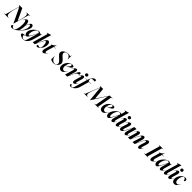

<svg xmlns="http://www.w3.org/2000/svg" viewBox="1112 -4375 8181 8181"><g transform="rotate(45 5202.0 -284.5)"><path d="M-54.2 0V-4.9L13.2 -24.9L196.8 -664.1L147 -708V-711.9H334L582 -185.1L630.9 -356.9Q653.8 -436.5 664.1 -495.1Q674.3 -553.7 673.8 -591.3Q673.3 -628.9 662.1 -652.8Q650.9 -676.8 633.8 -688.2Q616.7 -699.7 589.8 -705.1L578.1 -707V-711.9H806.2V-707L738.8 -687L535.2 22.9H532.2L207 -655.8L152.8 -467.8Q127 -377.9 112.5 -310.1Q98.1 -242.2 95.2 -193.8Q92.3 -145.5 96.9 -112.8Q101.6 -80.1 117.4 -58.8Q133.3 -37.6 153.1 -26.4Q172.9 -15.1 203.1 -7.8L214.8 -4.9V0Z M524.9 144Q524.9 122.6 540.3 103.3Q555.7 84 579.1 70.8Q594.2 115.2 623 145Q651.9 174.8 686 174.8Q724.1 174.8 754.4 139.6Q784.7 104.5 803 46.1Q821.3 -12.2 830.6 -82Q839.8 -151.9 839.8 -226.1Q839.8 -319.3 822 -379.6Q804.2 -439.9 774.9 -439.9Q760.3 -439.9 744.6 -425.3Q729 -410.6 697.8 -370.1H689Q718.8 -410.6 736.6 -432.9Q754.4 -455.1 776.4 -478Q798.3 -501 816.7 -510.5Q835 -520 854 -520Q900.4 -520 925.8 -463.1Q951.2 -406.2 955.1 -312H957Q1003.4 -421.9 1039.3 -470.9Q1075.2 -520 1116.7 -520Q1151.4 -520 1176.5 -490.5Q1201.7 -460.9 1201.7 -408.2Q1201.7 -359.4 1174.3 -293.7Q1147 -228 1101.8 -160.9Q1056.6 -93.8 995.6 -27.8Q934.6 38.1 870.4 89.1Q806.2 140.1 737.3 171.6Q668.5 203.1 610.8 203.1Q569.3 203.1 547.1 186.8Q524.9 170.4 524.9 144ZM908.7 40H911.1Q1104 -138.2 1104 -351.1Q1104 -396 1091.1 -418Q1078.1 -439.9 1059.1 -439.9Q1045.9 -439.9 1034.4 -430.2Q1022.9 -420.4 1003.7 -385.7Q984.4 -351.1 956.1 -285.2V-273.9Q956.1 -95.2 908.7 40Z M1185.5 82Q1185.5 117.7 1226.8 154.3Q1268.1 190.9 1315.4 190.9Q1354.5 190.9 1384 162.1Q1413.6 133.3 1433.6 65.9L1560.5 -370.1H1551.8L1511.7 -293.9Q1503.4 -276.9 1486.6 -243.4Q1469.7 -210 1462.2 -194.8Q1454.6 -179.7 1440.9 -153.1Q1427.2 -126.5 1419.7 -113Q1412.1 -99.6 1400.6 -80.3Q1389.2 -61 1380.9 -49.8Q1372.6 -38.6 1362.8 -27.1Q1353 -15.6 1343.8 -7.8Q1326.2 6.8 1296.4 17.3Q1266.6 27.8 1243.7 33Q1220.7 38.1 1203.1 50.5Q1185.5 63 1185.5 82ZM1077.6 87.9Q1077.6 67.9 1093.5 54.4Q1109.4 41 1135.5 34.9Q1161.6 28.8 1188.2 25.4Q1214.8 22 1242.9 18.8Q1271 15.6 1283.7 11.2V7.8Q1245.6 2.4 1218 -34.7Q1190.4 -71.8 1190.4 -130.9Q1190.4 -195.8 1226.3 -267.6Q1262.2 -339.4 1314.7 -393.8Q1367.2 -448.2 1429.2 -484.1Q1491.2 -520 1541.5 -520Q1548.8 -520 1555.7 -519.5Q1562.5 -519 1570.6 -516.8Q1578.6 -514.6 1584 -513.7Q1589.4 -512.7 1599.1 -508.5Q1608.9 -504.4 1613 -503.2Q1617.2 -502 1629.2 -496.1Q1641.1 -490.2 1644.3 -488.8Q1647.5 -487.3 1662.1 -480Q1676.8 -472.7 1679.7 -471.2L1717.8 -519H1722.7L1599.6 -89.8Q1559.1 48.8 1479.5 126.5Q1399.9 204.1 1294.4 204.1Q1247.6 204.1 1197.5 189Q1147.5 173.8 1112.5 146.2Q1077.6 118.7 1077.6 87.9ZM1315.4 -166Q1315.4 -124.5 1326.9 -105.7Q1338.4 -86.9 1355.5 -86.9Q1379.4 -86.9 1408.7 -131.3Q1438 -175.8 1501.5 -298.8L1581.5 -455.1Q1566.4 -469.7 1557.1 -477.5Q1547.9 -485.4 1532.2 -493.2Q1516.6 -501 1502.4 -501Q1472.7 -501 1439 -470Q1405.3 -439 1378.4 -391.8Q1351.6 -344.7 1333.5 -283.4Q1315.4 -222.2 1315.4 -166Z M1676.3 0 1874 -689.9 1815.9 -707V-711.9L2017.1 -772.9H2018.1L1828.1 -113.8H1836.9L1881.8 -210.9Q1907.2 -266.1 1925 -302.5Q1942.9 -338.9 1963.4 -377.4Q1983.9 -416 2000.2 -439.5Q2016.6 -462.9 2034.4 -482.7Q2052.2 -502.4 2069.6 -511.2Q2086.9 -520 2105 -520Q2146 -520 2176 -478Q2206.1 -436 2206.1 -365.2Q2206.1 -293 2180.4 -221.9Q2154.8 -150.9 2116.2 -100.6Q2077.6 -50.3 2031.5 -19Q1985.4 12.2 1944.8 12.2Q1919.9 12.2 1907 1Q1894 -10.3 1894 -29.8Q1894 -57.1 1918.9 -82Q1937 -67.9 1964.8 -57.9Q1992.7 -47.9 2018.1 -47.9Q2038.1 -47.9 2052.7 -54.7Q2067.4 -61.5 2079.3 -77.6Q2091.3 -93.8 2097.7 -123.5Q2104 -153.3 2104 -195.8Q2104 -291.5 2085.2 -356.7Q2066.4 -421.9 2036.1 -421.9Q2010.3 -421.9 1978 -372.1Q1945.8 -322.3 1891.1 -203.1L1796.9 0Z M2241.7 -181.2 2332.5 -496.1H2277.3V-507.8H2350.6Q2390.1 -526.9 2427.7 -559.8Q2465.3 -592.8 2486.3 -632.8H2491.7L2455.6 -507.8H2561.5V-496.1H2452.6L2360.4 -174.8Q2348.6 -137.2 2351.3 -114.7Q2354 -92.3 2363 -83.3Q2372.1 -74.2 2386.7 -74.2Q2403.3 -74.2 2420.2 -88.9Q2437 -103.5 2463.4 -138.2H2472.7Q2449.7 -106.4 2432.4 -85.4Q2415 -64.5 2390.4 -39.1Q2365.7 -13.7 2341.3 -0.7Q2316.9 12.2 2293.5 12.2Q2265.1 12.2 2247.6 -6.8Q2230 -25.9 2225.6 -68.8Q2221.2 -111.8 2241.7 -181.2Z M3222.7 -709 3245.6 -770H3250.5L3249.5 -529.8H3244.6Q3227.1 -615.7 3178.5 -661.9Q3129.9 -708 3060.5 -708Q3001.5 -708 2963.6 -677.2Q2925.8 -646.5 2925.8 -598.1Q2925.8 -561.5 2950.4 -525.9Q2975.1 -490.2 3031.7 -440.9Q3110.8 -374 3147.2 -324Q3183.6 -273.9 3183.6 -221.2Q3183.6 -180.2 3162.1 -138.4Q3140.6 -96.7 3105 -63.7Q3069.3 -30.8 3019 -9.8Q2968.8 11.2 2915.5 11.2Q2872.1 11.2 2825.4 -2.7Q2778.8 -16.6 2750.5 -33.2V-249H2755.9Q2774.4 -142.1 2833.7 -78.1Q2893.1 -14.2 2970.7 -14.2Q3022 -14.2 3054.9 -42.7Q3087.9 -71.3 3087.9 -119.1Q3087.9 -159.2 3061.8 -198Q3035.6 -236.8 2970.7 -294.9L2928.7 -333Q2858.4 -395.5 2830.6 -434.6Q2802.7 -473.6 2802.7 -515.1Q2802.7 -570.3 2845.2 -618.9Q2887.7 -667.5 2956.5 -695.8Q3025.4 -724.1 3100.6 -724.1Q3147 -724.1 3222.7 -709Z M3240.7 -167Q3240.7 -231.9 3268.3 -296.9Q3295.9 -361.8 3339.8 -410.6Q3383.8 -459.5 3441.9 -489.7Q3500 -520 3557.6 -520Q3599.1 -520 3620.4 -502.9Q3641.6 -485.8 3641.6 -459Q3641.6 -411.1 3568.1 -365Q3494.6 -318.8 3364.7 -280.8Q3360.4 -254.9 3360.4 -228Q3360.4 -151.4 3390.1 -113.8Q3419.9 -76.2 3470.7 -76.2Q3508.3 -76.2 3538.8 -101.8Q3569.3 -127.4 3600.6 -187H3608.4Q3585.4 -141.1 3563 -106.9Q3540.5 -72.8 3513.4 -44.7Q3486.3 -16.6 3454.6 -2.2Q3422.9 12.2 3387.7 12.2Q3321.8 12.2 3281.2 -36.4Q3240.7 -85 3240.7 -167ZM3365.7 -292Q3452.1 -317.9 3497.8 -362.5Q3543.5 -407.2 3543.5 -457Q3543.5 -478.5 3533.4 -489.3Q3523.4 -500 3506.3 -500Q3461.9 -500 3420.7 -438Q3379.4 -376 3365.7 -292Z M3732.4 -369.1Q3753.4 -439.9 3722.7 -439.9Q3707.5 -439.9 3690.9 -423.1Q3674.3 -406.2 3647.5 -370.1H3638.7Q3658.2 -397 3670.2 -412.6Q3682.1 -428.2 3702.4 -451.4Q3722.7 -474.6 3738.3 -487.5Q3753.9 -500.5 3773.2 -510.3Q3792.5 -520 3809.6 -520Q3832.5 -520 3846.7 -504.6Q3860.8 -489.3 3864 -453.9Q3867.2 -418.5 3849.6 -360.8L3780.3 -126H3789.6L3826.7 -210.9Q3880.4 -335 3915.3 -401.6Q3950.2 -468.3 3974.6 -494.1Q3999 -520 4023.4 -520Q4041.5 -520 4053 -504.2Q4064.5 -488.3 4064.5 -460Q4064.5 -434.6 4057.6 -415Q4003.9 -415 3969.5 -397.2Q3935.1 -379.4 3905 -335.9Q3875 -292.5 3837.4 -206.1L3748.5 0H3624.5Z M4059.1 -370.1Q4078.6 -396.5 4090.8 -412.4Q4103 -428.2 4123.3 -451.4Q4143.6 -474.6 4159.2 -487.5Q4174.8 -500.5 4194.1 -510.3Q4213.4 -520 4230.5 -520Q4253.9 -520 4268.1 -505.1Q4282.2 -490.2 4285.9 -454.8Q4289.6 -419.4 4271.5 -360.8L4214.4 -168Q4187.5 -74.2 4224.1 -74.2Q4236.3 -74.2 4250.7 -88.9Q4265.1 -103.5 4291.5 -138.2H4300.3Q4279.3 -109.9 4268.6 -95.5Q4257.8 -81.1 4237.1 -56.9Q4216.3 -32.7 4201.7 -20.3Q4187 -7.8 4168.5 2.2Q4149.9 12.2 4133.3 12.2Q4116.2 12.2 4103.3 2.7Q4090.3 -6.8 4082.5 -26.6Q4074.7 -46.4 4076.9 -82.5Q4079.1 -118.7 4093.3 -166L4153.3 -369.1Q4174.8 -439.9 4143.6 -439.9Q4128.4 -439.9 4111.8 -423.1Q4095.2 -406.2 4068.4 -370.1ZM4216.3 -638.2Q4216.3 -668.9 4237.8 -688.5Q4259.3 -708 4291.5 -708Q4321.8 -708 4341.1 -688.5Q4360.4 -668.9 4360.4 -638.2Q4360.4 -607.4 4338.9 -587.6Q4317.4 -567.9 4285.2 -567.9Q4254.9 -567.9 4235.6 -587.4Q4216.3 -606.9 4216.3 -638.2Z M4077.1 145Q4077.1 110.4 4117.2 88.9Q4127.9 125 4150.4 151.6Q4172.9 178.2 4204.1 178.2Q4228.5 178.2 4248.5 153.3Q4268.6 128.4 4288.1 60.1L4449.2 -496.1H4348.1V-507.8H4453.1Q4492.2 -631.8 4555.9 -702.4Q4619.6 -772.9 4680.2 -772.9Q4707 -772.9 4722.2 -758.8Q4737.3 -744.6 4737.3 -722.2Q4737.3 -703.1 4724.1 -679.2Q4673.8 -686 4638.2 -686Q4569.8 -686 4542 -662.8Q4514.2 -639.6 4514.2 -594.2Q4514.2 -556.6 4538.1 -507.8H4687V-496.1H4568.8L4445.3 -64Q4425.3 6.3 4379.2 67.4Q4333 128.4 4273.2 164.3Q4213.4 200.2 4155.3 200.2Q4117.2 200.2 4097.2 184.6Q4077.1 168.9 4077.1 145Z M4745.6 0V-4.9L4810.5 -24.9L5069.8 -679.2L5013.7 -707V-711.9H5204.6L5253.4 -179.2H5254.4L5606.4 -711.9H5779.8V-707L5705.6 -687L5588.4 -24.9L5640.6 -4.9V0H5380.9V-4.9L5461.4 -24.9L5571.8 -636.2H5570.8L5147.5 25.9H5144.5L5078.6 -668H5077.6L4979.5 -417Q4955.1 -354 4937.5 -304.4Q4919.9 -254.9 4909.2 -215.6Q4898.4 -176.3 4893.1 -147.5Q4887.7 -118.7 4889.2 -96.9Q4890.6 -75.2 4895.8 -61Q4900.9 -46.9 4912.6 -36.4Q4924.3 -25.9 4937.5 -20Q4950.7 -14.2 4970.7 -8.8L4985.8 -4.9V0Z M5707.5 -167Q5707.5 -231.9 5735.1 -296.9Q5762.7 -361.8 5806.6 -410.6Q5850.6 -459.5 5908.7 -489.7Q5966.8 -520 6024.4 -520Q6065.9 -520 6087.2 -502.9Q6108.4 -485.8 6108.4 -459Q6108.4 -411.1 6034.9 -365Q5961.4 -318.8 5831.5 -280.8Q5827.1 -254.9 5827.1 -228Q5827.1 -151.4 5856.9 -113.8Q5886.7 -76.2 5937.5 -76.2Q5975.1 -76.2 6005.6 -101.8Q6036.1 -127.4 6067.4 -187H6075.2Q6052.2 -141.1 6029.8 -106.9Q6007.3 -72.8 5980.2 -44.7Q5953.1 -16.6 5921.4 -2.2Q5889.6 12.2 5854.5 12.2Q5788.6 12.2 5748 -36.4Q5707.5 -85 5707.5 -167ZM5832.5 -292Q5918.9 -317.9 5964.6 -362.5Q6010.3 -407.2 6010.3 -457Q6010.3 -478.5 6000.2 -489.3Q5990.2 -500 5973.1 -500Q5928.7 -500 5887.5 -438Q5846.2 -376 5832.5 -292Z M6528.3 -168Q6501.5 -74.2 6537.6 -74.2Q6549.8 -74.2 6563.7 -88.4Q6577.6 -102.5 6604.5 -138.2H6613.3Q6591.3 -108.4 6581.5 -95.5Q6571.8 -82.5 6550.5 -57.1Q6529.3 -31.7 6515.4 -20Q6501.5 -8.3 6482.7 2Q6463.9 12.2 6447.3 12.2Q6430.2 12.2 6417.2 2.7Q6404.3 -6.8 6396.5 -26.6Q6388.7 -46.4 6390.9 -82.5Q6393.1 -118.7 6407.2 -166L6466.3 -370.1H6457.5L6417.5 -293Q6404.3 -268.1 6387 -233.6Q6369.6 -199.2 6359.1 -178.7Q6348.6 -158.2 6334.5 -131.1Q6320.3 -104 6310.8 -88.1Q6301.3 -72.3 6289.1 -53.7Q6276.9 -35.2 6267.1 -24.9Q6257.3 -14.6 6245.8 -5.1Q6234.4 4.4 6222.9 8.3Q6211.4 12.2 6199.2 12.2Q6159.2 12.2 6128.2 -27.3Q6097.2 -66.9 6097.2 -130.9Q6097.2 -174.8 6113.8 -222.4Q6130.4 -270 6157.7 -312.3Q6185.1 -354.5 6221.2 -393.1Q6257.3 -431.6 6295.9 -459.5Q6334.5 -487.3 6374.3 -503.7Q6414.1 -520 6447.3 -520Q6474.1 -520 6505.4 -508.8L6557.1 -689.9L6497.6 -707V-711.9L6701.2 -772.9H6702.1ZM6221.2 -166Q6221.2 -124.5 6233.2 -105.7Q6245.1 -86.9 6262.2 -86.9Q6286.1 -86.9 6313.5 -129.4Q6340.8 -171.9 6407.2 -298.8L6488.3 -455.1Q6473.6 -469.2 6463.6 -477.5Q6453.6 -485.8 6438.2 -493.4Q6422.9 -501 6409.2 -501Q6369.1 -501 6325 -450.2Q6280.8 -399.4 6251 -320.1Q6221.2 -240.7 6221.2 -166Z M6633.8 -370.1Q6653.3 -396.5 6665.5 -412.4Q6677.7 -428.2 6698 -451.4Q6718.3 -474.6 6733.9 -487.5Q6749.5 -500.5 6768.8 -510.3Q6788.1 -520 6805.2 -520Q6828.6 -520 6842.8 -505.1Q6856.9 -490.2 6860.6 -454.8Q6864.3 -419.4 6846.2 -360.8L6789.1 -168Q6762.2 -74.2 6798.8 -74.2Q6811 -74.2 6825.4 -88.9Q6839.8 -103.5 6866.2 -138.2H6875Q6854 -109.9 6843.3 -95.5Q6832.5 -81.1 6811.8 -56.9Q6791 -32.7 6776.4 -20.3Q6761.7 -7.8 6743.2 2.2Q6724.6 12.2 6708 12.2Q6690.9 12.2 6678 2.7Q6665 -6.8 6657.2 -26.6Q6649.4 -46.4 6651.6 -82.5Q6653.8 -118.7 6668 -166L6728 -369.1Q6749.5 -439.9 6718.3 -439.9Q6703.1 -439.9 6686.5 -423.1Q6669.9 -406.2 6643.1 -370.1ZM6791 -638.2Q6791 -668.9 6812.5 -688.5Q6834 -708 6866.2 -708Q6896.5 -708 6915.8 -688.5Q6935.1 -668.9 6935.1 -638.2Q6935.1 -607.4 6913.6 -587.6Q6892.1 -567.9 6859.9 -567.9Q6829.6 -567.9 6810.3 -587.4Q6791 -606.9 6791 -638.2Z M6893.6 -370.1Q6913.1 -396.5 6925.3 -412.4Q6937.5 -428.2 6957.8 -451.4Q6978 -474.6 6993.7 -487.5Q7009.3 -500.5 7028.6 -510.3Q7047.9 -520 7064.9 -520Q7088.4 -520 7103.3 -504.6Q7118.2 -489.3 7121.8 -453.9Q7125.5 -418.5 7106 -360.8L7036.6 -151.9Q7024.9 -110.4 7030.3 -94.2Q7035.6 -78.1 7052.7 -78.1Q7079.1 -78.1 7111.8 -127.9Q7144.5 -177.7 7204.6 -306.2L7299.8 -507.8H7420.9L7321.8 -168Q7294.9 -74.2 7330.6 -74.2Q7343.8 -74.2 7357.9 -88.6Q7372.1 -103 7398.9 -138.2H7407.7Q7386.7 -109.9 7376 -95.5Q7365.2 -81.1 7344.5 -56.9Q7323.7 -32.7 7309.1 -20.3Q7294.4 -7.8 7275.9 2.2Q7257.3 12.2 7240.7 12.2Q7224.1 12.2 7211.2 2.7Q7198.2 -6.8 7189.9 -26.4Q7181.6 -45.9 7183.6 -81.5Q7185.5 -117.2 7199.7 -164.1L7268.6 -394H7259.8L7213.9 -295.9Q7139.6 -137.7 7084.7 -62.7Q7029.8 12.2 6974.6 12.2Q6945.3 12.2 6926.8 -5.9Q6908.2 -23.9 6904.1 -62.5Q6899.9 -101.1 6919.9 -161.1L6986.8 -369.1Q6995.1 -395 6995.6 -411.6Q6996.1 -428.2 6991.2 -434.1Q6986.3 -439.9 6978 -439.9Q6962.9 -439.9 6946.3 -423.1Q6929.7 -406.2 6902.8 -370.1Z M7522.5 -369.1Q7543.5 -439.9 7512.7 -439.9Q7497.6 -439.9 7481 -423.1Q7464.4 -406.2 7437.5 -370.1H7428.7Q7448.2 -397 7460.2 -412.6Q7472.2 -428.2 7492.4 -451.4Q7512.7 -474.6 7528.3 -487.5Q7543.9 -500.5 7563.2 -510.3Q7582.5 -520 7599.6 -520Q7622.1 -520 7636.5 -504.9Q7650.9 -489.7 7654.3 -454.3Q7657.7 -418.9 7639.6 -360.8L7566.4 -113.8H7575.7L7620.6 -212.9Q7689.9 -365.2 7749.8 -442.6Q7809.6 -520 7865.7 -520Q7893.1 -520 7909.9 -503.2Q7926.8 -486.3 7930.7 -448.7Q7934.6 -411.1 7915.5 -351.1L7842.3 -112.8L7843.3 -113.8H7851.6L7896.5 -210.9Q7967.3 -364.7 8026.9 -442.4Q8086.4 -520 8142.6 -520Q8169.9 -520 8187 -502.9Q8204.1 -485.8 8208.3 -448.2Q8212.4 -410.6 8193.4 -351.1L8136.7 -168Q8129.9 -146 8127 -129.2Q8124 -112.3 8124.8 -102.1Q8125.5 -91.8 8128.7 -85.4Q8131.8 -79.1 8136 -76.7Q8140.1 -74.2 8145.5 -74.2Q8164.6 -74.2 8209.5 -133.3Q8211.9 -136.7 8213.4 -138.2H8222.7Q8206.5 -115.7 8200.4 -107.7Q8194.3 -99.6 8178.5 -79.3Q8162.6 -59.1 8154.1 -50Q8145.5 -41 8130.6 -26.4Q8115.7 -11.7 8105 -5.1Q8094.2 1.5 8081.1 6.8Q8067.9 12.2 8055.7 12.2Q8042.5 12.2 8031.2 6.6Q8020 1 8011.5 -12.5Q8002.9 -25.9 7999.3 -45.4Q7995.6 -64.9 7999.3 -95.5Q8002.9 -126 8014.6 -163.1L8077.6 -360.8Q8086.4 -387.2 8084.7 -402.6Q8083 -418 8076.7 -424.1Q8070.3 -430.2 8060.5 -430.2Q8033.2 -430.2 7999 -379.6Q7964.8 -329.1 7906.2 -203.1L7812.5 0H7688.5L7801.3 -360.8Q7810.1 -387.2 7808.6 -402.6Q7807.1 -418 7800.8 -424.1Q7794.4 -430.2 7784.7 -430.2Q7756.8 -430.2 7721.4 -378.9Q7686 -327.6 7629.4 -203.1L7536.6 0H7414.6Z M8574.2 -24.9 8630.4 -4.9V0H8377V-4.9L8444.3 -24.9L8634.3 -687L8578.1 -707V-711.9H8832V-707L8764.2 -687Z M8752 -181.2 8842.8 -496.1H8787.6V-507.8H8860.8Q8900.4 -526.9 8938 -559.8Q8975.6 -592.8 8996.6 -632.8H9002L8965.8 -507.8H9071.8V-496.1H8962.9L8870.6 -174.8Q8858.9 -137.2 8861.6 -114.7Q8864.3 -92.3 8873.3 -83.3Q8882.3 -74.2 8897 -74.2Q8913.6 -74.2 8930.4 -88.9Q8947.3 -103.5 8973.6 -138.2H8982.9Q8960 -106.4 8942.6 -85.4Q8925.3 -64.5 8900.6 -39.1Q8876 -13.7 8851.6 -0.7Q8827.1 12.2 8803.7 12.2Q8775.4 12.2 8757.8 -6.8Q8740.2 -25.9 8735.8 -68.8Q8731.4 -111.8 8752 -181.2Z M9177.2 -86.9Q9201.2 -86.9 9228.5 -129.4Q9255.9 -171.9 9322.3 -298.8L9403.3 -455.1Q9388.7 -469.2 9378.7 -477.5Q9368.7 -485.8 9353.3 -493.4Q9337.9 -501 9324.2 -501Q9284.2 -501 9240 -450.2Q9195.8 -399.4 9166 -320.1Q9136.2 -240.7 9136.2 -166Q9136.2 -124.5 9148.2 -105.7Q9160.2 -86.9 9177.2 -86.9ZM9012.2 -130.9Q9012.2 -174.8 9028.8 -222.4Q9045.4 -270 9072.8 -312.3Q9100.1 -354.5 9136.2 -393.1Q9172.4 -431.6 9210.9 -459.5Q9249.5 -487.3 9289.3 -503.7Q9329.1 -520 9362.3 -520Q9369.1 -520 9376 -519.3Q9382.8 -518.6 9388.4 -517.8Q9394 -517.1 9401.9 -514.6Q9409.7 -512.2 9414.3 -511Q9418.9 -509.8 9428 -506.1Q9437 -502.4 9440.9 -500.7Q9444.8 -499 9455.3 -493.9Q9465.8 -488.8 9469.5 -487.1Q9473.1 -485.4 9485.4 -479.2Q9497.6 -473.1 9501.5 -471.2L9538.6 -518.1H9543.5L9443.4 -168Q9416.5 -74.2 9452.6 -74.2Q9464.8 -74.2 9478.8 -88.4Q9492.7 -102.5 9519.5 -138.2H9528.3Q9506.3 -108.4 9496.6 -95.5Q9486.8 -82.5 9465.6 -57.1Q9444.3 -31.7 9430.4 -20Q9416.5 -8.3 9397.7 2Q9378.9 12.2 9362.3 12.2Q9345.2 12.2 9332.3 2.7Q9319.3 -6.8 9311.5 -26.6Q9303.7 -46.4 9305.9 -82.5Q9308.1 -118.7 9322.3 -166L9381.3 -370.1H9372.6L9332.5 -293Q9319.3 -268.1 9302 -233.6Q9284.7 -199.2 9274.2 -178.7Q9263.7 -158.2 9249.5 -131.1Q9235.4 -104 9225.8 -88.1Q9216.3 -72.3 9204.1 -53.7Q9191.9 -35.2 9182.1 -24.9Q9172.4 -14.6 9160.9 -5.1Q9149.4 4.4 9137.9 8.3Q9126.5 12.2 9114.3 12.2Q9074.2 12.2 9043.2 -27.3Q9012.2 -66.9 9012.2 -130.9Z M9569.8 -164.1 9720.2 -689.9 9665 -707V-711.9L9864.3 -772.9H9865.2L9690.9 -168Q9664.1 -74.2 9701.2 -74.2Q9714.4 -74.2 9728.3 -88.9Q9742.2 -103.5 9768.1 -138.2H9776.9Q9754.9 -108.4 9745.1 -95.5Q9735.4 -82.5 9714.1 -57.1Q9692.9 -31.7 9679 -20Q9665 -8.3 9646.2 2Q9627.4 12.2 9610.8 12.2Q9587.4 12.2 9572.8 -4.4Q9558.1 -21 9554.4 -60.3Q9550.8 -99.6 9569.8 -164.1Z M9796.4 -370.1Q9815.9 -396.5 9828.1 -412.4Q9840.3 -428.2 9860.6 -451.4Q9880.9 -474.6 9896.5 -487.5Q9912.1 -500.5 9931.4 -510.3Q9950.7 -520 9967.8 -520Q9991.2 -520 10005.4 -505.1Q10019.5 -490.2 10023.2 -454.8Q10026.9 -419.4 10008.8 -360.8L9951.7 -168Q9924.8 -74.2 9961.4 -74.2Q9973.6 -74.2 9988 -88.9Q10002.4 -103.5 10028.8 -138.2H10037.6Q10016.6 -109.9 10005.9 -95.5Q9995.1 -81.1 9974.4 -56.9Q9953.6 -32.7 9939 -20.3Q9924.3 -7.8 9905.8 2.2Q9887.2 12.2 9870.6 12.2Q9853.5 12.2 9840.6 2.7Q9827.6 -6.8 9819.8 -26.6Q9812 -46.4 9814.2 -82.5Q9816.4 -118.7 9830.6 -166L9890.6 -369.1Q9912.1 -439.9 9880.9 -439.9Q9865.7 -439.9 9849.1 -423.1Q9832.5 -406.2 9805.7 -370.1ZM9953.6 -638.2Q9953.6 -668.9 9975.1 -688.5Q9996.6 -708 10028.8 -708Q10059.1 -708 10078.4 -688.5Q10097.7 -668.9 10097.7 -638.2Q10097.7 -607.4 10076.2 -587.6Q10054.7 -567.9 10022.5 -567.9Q9992.2 -567.9 9972.9 -587.4Q9953.6 -606.9 9953.6 -638.2Z M10059.6 -167Q10059.6 -231.9 10086.7 -297.1Q10113.8 -362.3 10156.2 -410.6Q10198.7 -459 10254.2 -489.5Q10309.6 -520 10363.3 -520Q10410.2 -520 10433.8 -498Q10457.5 -476.1 10457.5 -442.9Q10457.5 -416 10442.4 -395Q10427.2 -374 10408.2 -363.8Q10373.5 -497.1 10315.4 -497.1Q10279.8 -497.1 10248.3 -458.5Q10216.8 -419.9 10198.5 -357.7Q10180.2 -295.4 10180.2 -228Q10180.2 -151.4 10209.2 -113.8Q10238.3 -76.2 10287.6 -76.2Q10324.7 -76.2 10355 -101.8Q10385.3 -127.4 10416.5 -187H10424.3Q10377 -91.8 10324.7 -39.8Q10272.5 12.2 10205.6 12.2Q10141.1 12.2 10100.3 -36.4Q10059.6 -85 10059.6 -167Z"/></g></svg>

Font: Nyght Serif Medium Italic
Style: Regular
Weight: 500
Italic angle: -16°
Designer: Maksym Kobuzan
Version: Version 0.410;Glyphs 3.1.2 (3151)